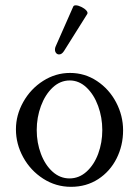

<svg xmlns="http://www.w3.org/2000/svg" viewBox="-20 -704 526 735"><path d="M41 -209Q41 -263.7 69.1 -313.7Q97.2 -363.8 145 -394.3Q192.9 -424.8 248 -424.8Q304.7 -424.8 351.3 -393.8Q397.9 -362.8 424.6 -312Q451.2 -261.2 451.2 -205.1Q451.2 -147 426.3 -97.4Q401.4 -47.9 356 -18.3Q310.5 11.2 252 11.2Q193.8 11.2 145.3 -20Q96.7 -51.3 68.8 -102.1Q41 -152.8 41 -209ZM371.6 -206.1Q371.6 -254.4 355.7 -298.1Q339.8 -341.8 311.3 -368.9Q282.7 -396 247.1 -396Q210.4 -396 181.6 -368.9Q152.8 -341.8 136.7 -298.1Q120.6 -254.4 120.6 -206.1Q120.6 -157.7 136.7 -115Q152.8 -72.3 181.4 -46.6Q210 -21 246.1 -21Q282.7 -21 311.5 -47.1Q340.3 -73.2 356 -115.7Q371.6 -158.2 371.6 -206.1ZM225.1 -508.8Q216.8 -495.6 206.1 -495.6Q199.2 -495.6 194.8 -501Q190.4 -506.3 190.4 -514.2Q190.4 -520.5 192.9 -525.9L260.3 -678.7Q262.2 -683.6 270 -683.6Q278.8 -683.6 291 -677.7Q303.2 -671.9 310.3 -664.1Q317.4 -656.2 314 -650.4Z"/></svg>

Font: JuniusX
Style: Regular
Weight: 400
Designer: Peter S. Baker
Foundry: Briery Creek Software
Version: Version 1.004